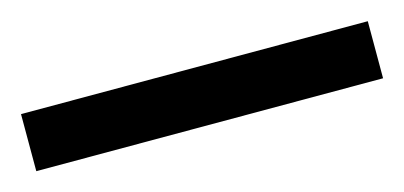

<svg xmlns="http://www.w3.org/2000/svg" viewBox="-28 -80 467 222"><g transform="rotate(-15 205.5 31.0)"><path d="M413.1 -2.9V65.4H-2V-2.9ZM46.9 62Z"/></g></svg>

Font: Noto Sans Oriya UI
Style: Regular
Weight: 400
Designer: Monotype Design Team
Foundry: Monotype Imaging Inc.
Version: Version 1.01